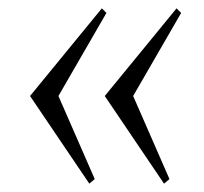

<svg xmlns="http://www.w3.org/2000/svg" viewBox="-20 -482 488 460"><path d="M194 -42 52 -252 224 -462 235 -451 120 -252 207 -53ZM373 -42 231 -252 403 -462 414 -451 299 -252 386 -53Z"/></svg>

Font: Ancizar Serif Light
Style: Italic
Weight: 300
Italic angle: -4°
Designer: Cesar Puertas, Viviana Monsalve, Julian Moncada, Julian Prieto, Jose Castro, Felipe Aragon, Mariel Hernandez, Sara Alarc
Version: Version 8.100